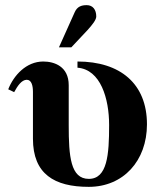

<svg xmlns="http://www.w3.org/2000/svg" viewBox="-20 -712 616 746"><path d="M209 -528H257L320 -595C339 -616 354 -635 354 -648C354 -674 341 -692 317 -692C297 -692 280 -687 270 -664ZM281 -449C371 -442 404 -329 404 -226C404 -111 397 -17 325 -17C254 -17 247 -105 247 -225V-381C247 -454 191 -473 148 -473C82 -473 33 -419 12 -365L35 -354C48 -378 64 -402 84 -402C103 -402 108 -378 108 -355V-173C108 -36 191 14 325 14C459 14 551 -87 551 -229C551 -387 447 -473 281 -473Z"/></svg>

Font: STIXGeneral
Style: Bold
Weight: 700
Designer: MicroPress Inc., with final additions and corrections provided by Coen Hoffman, Elsevier (retired)
Version: Version 1.1.0